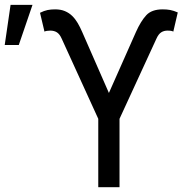

<svg xmlns="http://www.w3.org/2000/svg" viewBox="-31 -776 803 796"><path d="M197.4 -737.2Q220.9 -737.2 238.1 -729.9Q255.3 -722.7 268.3 -710Q281.2 -697.4 291.2 -680.4Q301.1 -663.4 309.7 -643.5L420.5 -390.6L532.7 -643.5Q542.6 -665.8 553.3 -683.1Q563.9 -700.3 575.3 -712.7Q597.7 -737.2 643.5 -737.2Q660.5 -737.2 674.7 -734.6Q688.9 -731.9 706 -724.4L687.5 -644.9Q681.1 -649.1 663.4 -649.1Q648.4 -649.1 637.3 -641.9Q626.1 -634.6 617.9 -616.5L464.5 -283.4V0H376.4V-283.4L224.4 -616.5Q216.3 -634.6 204.9 -641.9Q193.5 -649.1 177.6 -649.1Q171.2 -649.1 163.9 -648.1Q156.6 -647 153.4 -644.9L134.9 -723Q152 -731.5 166.2 -734.4Q180.4 -737.2 197.4 -737.2ZM-11.4 -589.5 12.8 -755.7H103.7L46.9 -589.5Z"/></svg>

Font: Inter P
Style: Regular
Weight: 400
Designer: Rasmus Andersson
Foundry: rsms
Version: Version 3.018;git-588b23468